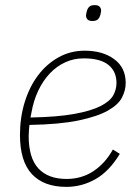

<svg xmlns="http://www.w3.org/2000/svg" viewBox="-20 -718 546 750"><path d="M239 12Q151 12 104.5 -38Q58 -88 58 -191Q58 -259 76.5 -319Q95 -379 128.5 -423.5Q162 -468 208.5 -494Q255 -520 311 -520Q381 -520 426 -487Q471 -454 471 -394Q471 -365 456.5 -337Q442 -309 401.5 -286Q361 -263 287 -247.5Q213 -232 95 -230Q94 -222 93 -208.5Q92 -195 92 -187Q92 -101 130 -60Q168 -19 240 -19Q299 -19 345 -49.5Q391 -80 421 -134L448 -117Q407 -49 353.5 -18.5Q300 12 239 12ZM307 -490Q268 -490 234.5 -474.5Q201 -459 174.5 -431Q148 -403 129.5 -364Q111 -325 103 -279L99 -259Q205 -261 270.5 -273Q336 -285 372.5 -303.5Q409 -322 422 -345Q435 -368 435 -394Q435 -439 403.5 -464.5Q372 -490 307 -490ZM341 -636Q327 -636 321.5 -642.5Q316 -649 316 -657Q316 -662 319 -674Q322 -685 328.5 -691.5Q335 -698 350 -698Q364 -698 369.5 -691.5Q375 -685 375 -677Q375 -672 372 -660Q369 -649 362.5 -642.5Q356 -636 341 -636Z"/></svg>

Font: IBM Plex Sans ExtLt
Style: Italic
Weight: 200
Italic angle: -11°
Designer: Mike Abbink, Paul van der Laan, Pieter van Rosmalen
Foundry: Bold Monday
Version: Version 3.005